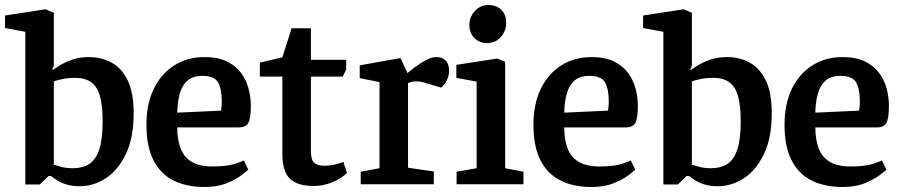

<svg xmlns="http://www.w3.org/2000/svg" viewBox="-33 -736 3605 767"><path d="M285 8Q254 8 231 0.5Q208 -7 193 -17Q178 -27 171 -33H161L126 1H68V-609L-13 -624V-674L149 -699L182 -685V-473L176 -461L177 -456Q186 -462 205.5 -474.5Q225 -487 255 -497.5Q285 -508 322 -508Q373 -508 413.5 -485.5Q454 -463 477.5 -414Q501 -365 501 -284Q501 -185 469.5 -120Q438 -55 389 -23.5Q340 8 285 8ZM259 -64Q297 -64 323.5 -81Q350 -98 363.5 -139Q377 -180 377 -251Q377 -315 366 -353Q355 -391 330.5 -408Q306 -425 267 -425Q238 -425 215.5 -420Q193 -415 182 -411V-78Q194 -74 213.5 -69Q233 -64 259 -64Z M784 11Q711 11 659 -15.5Q607 -42 579.5 -97Q552 -152 552 -237Q552 -321 581.5 -381.5Q611 -442 663.5 -475Q716 -508 784 -508Q838 -508 873.5 -490.5Q909 -473 930 -444.5Q951 -416 960 -382Q969 -348 969 -313Q969 -260 958 -243.5Q947 -227 922 -227H675Q675 -180 688 -144.5Q701 -109 732 -90Q763 -71 816 -71Q875 -71 906.5 -82Q938 -93 941 -95L959 -58Q955 -54 933 -37Q911 -20 873.5 -4.5Q836 11 784 11ZM675 -286 850 -294Q853 -312 853 -329Q853 -381 838 -407Q823 -433 775 -433Q738 -433 716.5 -414.5Q695 -396 685.5 -363Q676 -330 675 -286Z M1221 7Q1173 7 1145 -8Q1117 -23 1106 -51.5Q1095 -80 1095 -119V-430H1005V-486L1095 -507L1132 -623H1209V-497H1350V-458L1336 -430H1209V-133Q1209 -96 1223 -85Q1237 -74 1262 -74Q1285 -74 1306.5 -79Q1328 -84 1339 -89L1353 -45Q1328 -21 1292 -7Q1256 7 1221 7Z M1408 0V-50L1483 -64V-408L1404 -424V-475L1567 -504L1595 -444Q1606 -454 1625.5 -468.5Q1645 -483 1668 -495.5Q1691 -508 1710 -508Q1733 -508 1747 -494.5Q1761 -481 1761 -453Q1761 -435 1752.5 -416.5Q1744 -398 1729 -386L1668 -404Q1656 -408 1647 -409.5Q1638 -411 1630 -411Q1620 -411 1612 -409Q1604 -407 1597 -404V-66L1700 -51V0Z M1791 0V-50L1871 -64V-410L1790 -425V-477L1953 -502L1985 -489V-64L2058 -50V0ZM1912 -564Q1881 -564 1861.5 -584.5Q1842 -605 1842 -637Q1842 -668 1864 -692Q1886 -716 1918 -716Q1949 -716 1969 -697.5Q1989 -679 1989 -644Q1989 -613 1968 -588.5Q1947 -564 1912 -564Z M2330 11Q2257 11 2205 -15.5Q2153 -42 2125.5 -97Q2098 -152 2098 -237Q2098 -321 2127.5 -381.5Q2157 -442 2209.5 -475Q2262 -508 2330 -508Q2384 -508 2419.5 -490.5Q2455 -473 2476 -444.5Q2497 -416 2506 -382Q2515 -348 2515 -313Q2515 -260 2504 -243.5Q2493 -227 2468 -227H2221Q2221 -180 2234 -144.5Q2247 -109 2278 -90Q2309 -71 2362 -71Q2421 -71 2452.5 -82Q2484 -93 2487 -95L2505 -58Q2501 -54 2479 -37Q2457 -20 2419.5 -4.5Q2382 11 2330 11ZM2221 -286 2396 -294Q2399 -312 2399 -329Q2399 -381 2384 -407Q2369 -433 2321 -433Q2284 -433 2262.5 -414.5Q2241 -396 2231.5 -363Q2222 -330 2221 -286Z M2834 8Q2803 8 2780 0.5Q2757 -7 2742 -17Q2727 -27 2720 -33H2710L2675 1H2617V-609L2536 -624V-674L2698 -699L2731 -685V-473L2725 -461L2726 -456Q2735 -462 2754.5 -474.5Q2774 -487 2804 -497.5Q2834 -508 2871 -508Q2922 -508 2962.5 -485.5Q3003 -463 3026.5 -414Q3050 -365 3050 -284Q3050 -185 3018.5 -120Q2987 -55 2938 -23.5Q2889 8 2834 8ZM2808 -64Q2846 -64 2872.5 -81Q2899 -98 2912.5 -139Q2926 -180 2926 -251Q2926 -315 2915 -353Q2904 -391 2879.5 -408Q2855 -425 2816 -425Q2787 -425 2764.5 -420Q2742 -415 2731 -411V-78Q2743 -74 2762.5 -69Q2782 -64 2808 -64Z M3333 11Q3260 11 3208 -15.5Q3156 -42 3128.5 -97Q3101 -152 3101 -237Q3101 -321 3130.5 -381.5Q3160 -442 3212.5 -475Q3265 -508 3333 -508Q3387 -508 3422.5 -490.5Q3458 -473 3479 -444.5Q3500 -416 3509 -382Q3518 -348 3518 -313Q3518 -260 3507 -243.5Q3496 -227 3471 -227H3224Q3224 -180 3237 -144.5Q3250 -109 3281 -90Q3312 -71 3365 -71Q3424 -71 3455.5 -82Q3487 -93 3490 -95L3508 -58Q3504 -54 3482 -37Q3460 -20 3422.5 -4.5Q3385 11 3333 11ZM3224 -286 3399 -294Q3402 -312 3402 -329Q3402 -381 3387 -407Q3372 -433 3324 -433Q3287 -433 3265.5 -414.5Q3244 -396 3234.5 -363Q3225 -330 3224 -286Z"/></svg>

Font: Faustina Light SemiBold
Style: Regular
Weight: 600
Version: Version 1.200